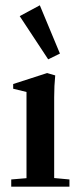

<svg xmlns="http://www.w3.org/2000/svg" viewBox="-20 -698 297 718"><path d="M160.2 -476.1 53.7 -637.7 128.9 -678.2 204.1 -497.6ZM22 0V-26.9L79.1 -31.7V-354L29.3 -366.2V-383.8L156.2 -424.8L186.5 -416Q182.6 -377 182.6 -334.5V-32.2L239.7 -26.9V0Z"/></svg>

Font: Elstob 18pt SemiBold
Style: Regular
Weight: 600
Designer: Peter S. Baker
Version: Version 1.015